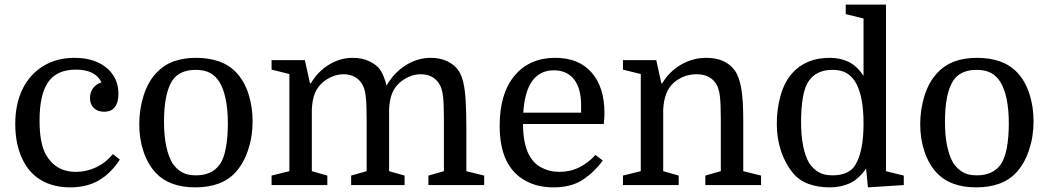

<svg xmlns="http://www.w3.org/2000/svg" viewBox="-20 -800 4534 830"><path d="M302 -550Q360 -550 402.5 -530.5Q445 -511 468.5 -476Q492 -441 492 -394Q492 -357 476.5 -337Q461 -317 430 -317Q402 -317 385.5 -333Q369 -349 369 -376Q369 -401 382.5 -419Q396 -437 419 -444Q404 -473 376.5 -486Q349 -499 308 -499Q226 -499 188.5 -445.5Q151 -392 151 -279Q151 -230 157.5 -194.5Q164 -159 177 -134Q197 -97 230 -77Q263 -57 308 -57Q354 -57 396 -77Q438 -97 468 -134L498 -110Q458 -49 406 -19.5Q354 10 284 10Q214 10 162.5 -18.5Q111 -47 82 -102Q46 -169 46 -264Q46 -351 77.5 -415Q109 -479 167 -514.5Q225 -550 302 -550Z M1072 -275Q1072 -210 1052.5 -151.5Q1033 -93 998 -55Q968 -22 924 -6Q880 10 824 10Q769 10 726 -5.5Q683 -21 653 -53Q619 -90 600.5 -144.5Q582 -199 582 -263Q582 -328 601 -387.5Q620 -447 656 -485Q688 -519 730.5 -534.5Q773 -550 828 -550Q883 -550 927 -534.5Q971 -519 1001 -487Q1036 -450 1054 -394.5Q1072 -339 1072 -275ZM689 -274Q689 -213 698.5 -168.5Q708 -124 725 -95Q742 -70 765.5 -56Q789 -42 827 -42Q896 -42 930 -89Q948 -115 956.5 -161Q965 -207 965 -267Q965 -327 955.5 -372Q946 -417 929 -445Q913 -471 888.5 -484.5Q864 -498 826 -498Q756 -498 725 -452Q689 -396 689 -274Z M1231 -60V-480L1154 -499V-540H1298L1320 -440H1324Q1353 -490 1401.5 -520Q1450 -550 1505 -550Q1546 -550 1578 -534.5Q1610 -519 1625 -496Q1641 -471 1651 -430Q1683 -486 1734 -518Q1785 -550 1843 -550Q1883 -550 1915 -534.5Q1947 -519 1964 -492Q1976 -473 1983 -443Q1990 -413 1993 -365.5Q1996 -318 1996 -245V-60L2073 -41V0H1832V-41L1899 -60V-283Q1899 -348 1895.5 -380Q1892 -412 1883 -430Q1871 -454 1849.5 -466.5Q1828 -479 1799 -479Q1774 -479 1750 -469Q1726 -459 1707 -442Q1685 -422 1674.5 -395Q1664 -368 1662 -327V-60L1729 -41V0H1498V-41L1565 -60V-283Q1565 -348 1561.5 -380Q1558 -412 1549 -430Q1537 -454 1515.5 -466.5Q1494 -479 1465 -479Q1440 -479 1416 -469Q1392 -459 1373 -442Q1351 -422 1340.5 -395Q1330 -368 1328 -327V-60L1395 -41V0H1154V-41Z M2590 -264H2241Q2241 -191 2261 -143Q2281 -97 2318 -77Q2355 -57 2398 -57Q2445 -57 2484 -76.5Q2523 -96 2554 -130L2586 -106Q2551 -58 2501 -24Q2451 10 2372 10Q2303 10 2250 -19.5Q2197 -49 2169 -106Q2154 -137 2147 -175Q2140 -213 2140 -256Q2140 -396 2204.5 -473Q2269 -550 2380 -550Q2482 -550 2537.5 -486.5Q2593 -423 2593 -311Q2593 -301 2592.5 -292.5Q2592 -284 2590 -264ZM2374 -496Q2254 -496 2242 -313H2492V-346Q2492 -418 2461.5 -457Q2431 -496 2374 -496Z M2750 -60V-480L2673 -499V-540H2817L2839 -440H2843Q2873 -491 2924 -520.5Q2975 -550 3033 -550Q3116 -550 3156 -496Q3176 -468 3184.5 -417.5Q3193 -367 3193 -281V-60L3270 -41V0H3029V-41L3096 -60V-283Q3096 -348 3092.5 -380Q3089 -412 3080 -430Q3068 -454 3045.5 -466.5Q3023 -479 2992 -479Q2934 -479 2892 -442Q2851 -405 2847 -327V-60L2914 -41V0H2673V-41Z M3338 -265Q3338 -330 3355 -389Q3372 -448 3406 -485Q3435 -517 3475 -533.5Q3515 -550 3567 -550Q3611 -550 3647.5 -533Q3684 -516 3713 -472V-720L3636 -739V-780H3810V-60L3887 -41V0L3732 10L3724 -72Q3693 -26 3654 -8Q3615 10 3567 10Q3516 10 3475 -5Q3434 -20 3407 -53Q3375 -92 3356.5 -146.5Q3338 -201 3338 -265ZM3713 -266Q3713 -327 3704 -372Q3695 -417 3678 -445Q3662 -471 3639 -484.5Q3616 -498 3578 -498Q3544 -498 3518.5 -486Q3493 -474 3477 -451Q3459 -426 3451 -379.5Q3443 -333 3443 -273Q3443 -213 3452 -168.5Q3461 -124 3478 -95Q3495 -70 3518.5 -56Q3542 -42 3579 -42Q3614 -42 3639.5 -53.5Q3665 -65 3678 -88Q3695 -116 3704 -160.5Q3713 -205 3713 -266Z M4448 -275Q4448 -210 4428.5 -151.5Q4409 -93 4374 -55Q4344 -22 4300 -6Q4256 10 4200 10Q4145 10 4102 -5.5Q4059 -21 4029 -53Q3995 -90 3976.5 -144.5Q3958 -199 3958 -263Q3958 -328 3977 -387.5Q3996 -447 4032 -485Q4064 -519 4106.5 -534.5Q4149 -550 4204 -550Q4259 -550 4303 -534.5Q4347 -519 4377 -487Q4412 -450 4430 -394.5Q4448 -339 4448 -275ZM4065 -274Q4065 -213 4074.5 -168.5Q4084 -124 4101 -95Q4118 -70 4141.5 -56Q4165 -42 4203 -42Q4272 -42 4306 -89Q4324 -115 4332.5 -161Q4341 -207 4341 -267Q4341 -327 4331.5 -372Q4322 -417 4305 -445Q4289 -471 4264.5 -484.5Q4240 -498 4202 -498Q4132 -498 4101 -452Q4065 -396 4065 -274Z"/></svg>

Font: Domine
Style: Regular
Weight: 400
Designer: Pablo Impallari, Rodrigo Fuenzalida, Brenda Gallo
Foundry: Pablo Impallari, Rodrigo Fuenzalida, Brenda Gallo
Version: Version 2.000;September 19, 2022;FontCreator 14.0.0.2877 64-